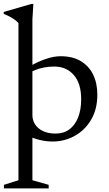

<svg xmlns="http://www.w3.org/2000/svg" viewBox="-26 -730 568 1004"><path d="M70.5 -609Q64 -617 53.5 -625Q43 -633 28 -641.2Q13 -649.5 -6.5 -657.5V-667.5L138.5 -709.5H148.5L143.5 -629.5V-128Q143.5 -100.5 158.2 -78.5Q173 -56.5 200.2 -44Q227.5 -31.5 264.5 -31.5Q307 -31.5 336.8 -53.5Q366.5 -75.5 382.5 -116Q398.5 -156.5 398.5 -211Q398.5 -293.5 359.8 -337.8Q321 -382 258.5 -382Q229.5 -382 203.2 -377Q177 -372 154 -362Q131 -352 111 -336.5V-372Q139 -389.5 164.2 -401.5Q189.5 -413.5 212 -421.2Q234.5 -429 254.2 -432.5Q274 -436 290.5 -436Q353.5 -436 396.2 -410.5Q439 -385 461 -339.8Q483 -294.5 483 -235Q483 -159.5 450.8 -104.5Q418.5 -49.5 365.2 -19.8Q312 10 248.5 10Q224.5 10 201.5 6Q178.5 2 154 -6.2Q129.5 -14.5 101.5 -28.5H143.5V212.5L228.5 236.5V255H-5.5V236.5L70.5 212.5Z"/></svg>

Font: Newsreader 16pt
Style: Regular
Weight: 400
Designer: Hugues Gentile
Foundry: Production Type
Version: Version 1.003